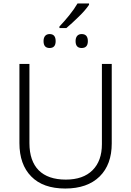

<svg xmlns="http://www.w3.org/2000/svg" viewBox="-20 -1085 762 1115"><path d="M325.2 -921.9H365.2C387.7 -940.9 411.6 -962.9 437.5 -988.3C463.4 -1013.2 482.9 -1036.1 497.1 -1057.1V-1064.9H430.2C417.5 -1043 401.4 -1020 381.3 -995.1C361.3 -970.2 342.3 -949.2 325.2 -931.2ZM268.1 -806.2C291.5 -806.2 303.2 -819.3 303.2 -846.2C303.2 -873.5 291.5 -887.2 268.1 -887.2C245.1 -887.2 232.9 -871.6 232.9 -846.2C232.9 -819.3 244.6 -806.2 268.1 -806.2ZM454.1 -806.2C478 -806.2 490.2 -819.3 490.2 -846.2C490.2 -873.5 478 -887.2 454.1 -887.2C431.2 -887.2 418.9 -871.6 418.9 -846.2C418.9 -819.3 430.7 -806.2 454.1 -806.2ZM628.9 -713.9H571.8V-248C571.8 -183.1 553.7 -132.8 517.6 -96.7C481 -60.1 429.2 -42 361.8 -42C224.6 -42 150.9 -115.2 150.9 -253.9V-713.9H92.8V-253.9C92.8 -171.4 115.7 -106.4 161.6 -60.1C207 -13.7 272.9 9.8 358.9 9.8C444.8 9.8 511.2 -13.7 558.6 -60.1C605.5 -106.4 628.9 -170.4 628.9 -252Z"/></svg>

Font: Noto Reveo Sans
Style: Regular
Weight: 300
Designer: Monotype Design Team
Foundry: Monotype Imaging Inc.
Version: Version 2.007